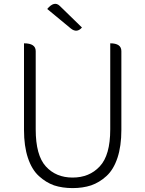

<svg xmlns="http://www.w3.org/2000/svg" viewBox="-20 -951 745 984"><path d="M257 -1Q215 -16 179 -49Q143 -82 123 -142Q103 -202 103 -285V-729Q163 -729 163 -689V-288Q163 -155 215 -98Q267 -41 352 -41Q438 -41 491 -98Q545 -155 545 -288V-729Q602 -729 602 -689V-285Q602 -202 582 -142Q562 -82 526 -49Q490 -16 447 -1Q404 13 352 13Q300 13 257 -1ZM400 -810Q374 -780 343 -805L222 -905Q258 -948 286 -921L400 -810Z"/></svg>

Font: Swei Half Moon CJK SC
Style: Light
Weight: 300
Version: Version 2.071